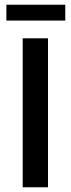

<svg xmlns="http://www.w3.org/2000/svg" viewBox="-20 -792 300 812"><path d="M183 -630V0H76V-630ZM256 -772V-705H7V-772Z"/></svg>

Font: Mukta Vaani Medium
Style: Regular
Weight: 500
Designer: Noopur Datye, Girish Dalvi, Yashodeep Gholap, Pallavi Karambelkar
Foundry: Ek Type
Version: Version 2.538;PS 1.000;hotconv 16.6.51;makeotf.lib2.5.65220;